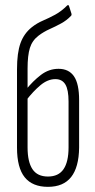

<svg xmlns="http://www.w3.org/2000/svg" viewBox="-20 -719 370 745"><path d="M166 6Q106 6 76 -31Q46 -68 46 -146V-450Q46 -514 59.5 -551.5Q73 -589 103 -613Q123 -629 146.5 -639Q170 -649 194 -662Q218 -675 241 -698Q244 -700 245.5 -699Q247 -698 248 -695L257 -667Q259 -660 255 -657Q239 -640 217 -628Q195 -616 172.5 -606Q150 -596 130 -581Q105 -562 96 -533Q87 -504 87 -453V-147Q87 -91 106 -62.5Q125 -34 166 -34Q207 -34 226.5 -62.5Q246 -91 246 -147V-325Q246 -371 233.5 -391.5Q221 -412 195 -412Q165 -412 136.5 -388Q108 -364 82 -330L79 -369Q108 -405 139 -428.5Q170 -452 207 -452Q247 -452 267 -423Q287 -394 287 -330V-146Q286 -70 256 -32Q226 6 166 6Z"/></svg>

Font: Sofia Sans Extra Condensed Light
Style: Regular
Weight: 300
Designer: Botio Nikoltchev, Ani Petrova
Foundry: lettersoup
Version: Version 4.101